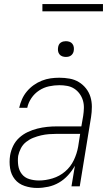

<svg xmlns="http://www.w3.org/2000/svg" viewBox="-20 -923 540 951"><path d="M164 8Q132 8 102 -2Q72 -12 53.5 -35Q35 -58 30 -89.5Q25 -121 30 -153Q34 -177 45 -200Q56 -223 75 -240.5Q94 -258 117.5 -269Q141 -280 165 -286Q189 -292 213 -294.5Q237 -297 261 -297H383L392 -349Q395 -368 395.5 -388Q396 -408 390.5 -426Q385 -444 374 -459Q363 -474 347.5 -484Q332 -494 313 -497.5Q294 -501 274 -501Q249 -501 223 -495.5Q197 -490 174 -475Q151 -460 135.5 -437Q120 -414 115 -389H75Q80 -411 89 -431.5Q98 -452 113 -470Q128 -488 147 -501.5Q166 -515 187.5 -523.5Q209 -532 230.5 -535Q252 -538 274 -538Q300 -538 325 -533.5Q350 -529 370.5 -516.5Q391 -504 406 -485Q421 -466 428 -443Q435 -420 435 -394Q435 -368 431 -343L375 0H334L351 -102Q337 -77 317 -55Q297 -33 272 -18.5Q247 -4 219 2Q191 8 164 8ZM173 -29Q206 -29 240.5 -39.5Q275 -50 302.5 -73.5Q330 -97 345.5 -129.5Q361 -162 367 -196L377 -260H261Q242 -260 222.5 -258.5Q203 -257 183.5 -252.5Q164 -248 145 -240.5Q126 -233 109.5 -220Q93 -207 83.5 -188.5Q74 -170 70 -151Q67 -127 70.5 -103Q74 -79 88 -61Q102 -43 125 -36Q148 -29 173 -29ZM306 -641Q297 -641 288.5 -644Q280 -647 274.5 -654Q269 -661 267.5 -670.5Q266 -680 268 -690Q269 -696 272 -702Q275 -708 281 -712Q287 -716 293.5 -717.5Q300 -719 306 -719Q316 -719 324.5 -716Q333 -713 338.5 -706Q344 -699 345.5 -689.5Q347 -680 345 -670Q344 -664 340.5 -658Q337 -652 331.5 -648Q326 -644 319.5 -642.5Q313 -641 306 -641ZM190 -867V-903H490V-867Z"/></svg>

Font: Iosevka Curly XLtObl
Style: Regular
Weight: 200
Italic angle: -9°
Monospace: yes
Designer: Belleve Invis
Foundry: Belleve Invis
Version: Version 11.1.0; ttfautohint (v1.8.3)